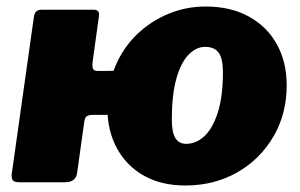

<svg xmlns="http://www.w3.org/2000/svg" viewBox="-20 -560 921 590"><path d="M549 10Q476 10 422.5 -20Q369 -50 339.5 -104Q310 -158 310 -228Q310 -298 334 -355.5Q358 -413 400.5 -454Q443 -495 497.5 -517.5Q552 -540 612 -540Q689 -540 745 -509Q801 -478 831 -423.5Q861 -369 861 -298Q861 -210 820 -140Q779 -70 708.5 -30Q638 10 549 10ZM39 0Q24 0 19.5 -6Q15 -12 16 -25L84 -507Q87 -530 106 -530H269Q287 -530 284 -510L265 -373Q263 -360 265 -351Q267 -342 280 -342L486 -343Q508 -343 505 -324L492 -229Q489 -207 464 -207H266Q253 -207 247 -203Q241 -199 239 -186L217 -29Q213 0 180 0ZM552 -118Q583 -118 608.5 -142Q634 -166 649.5 -215Q665 -264 665 -339Q665 -380 652 -398Q639 -416 610 -416Q583 -416 559.5 -392Q536 -368 522 -318.5Q508 -269 508 -193Q508 -153 519 -135.5Q530 -118 552 -118Z"/></svg>

Font: Libre Franklin Black
Style: Italic
Weight: 900
Italic angle: -8°
Designer: Pablo Impallari, Rodrigo Fuenzalida, Nhung Nguyen
Foundry: Impallari Type
Version: Version 3.000